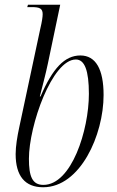

<svg xmlns="http://www.w3.org/2000/svg" viewBox="-20 -780 492 810"><path d="M162 10C319 10 417 -211 417 -379C417 -488 384 -546 319 -546C253 -546 202 -492 151 -373H148C156 -405 174 -472 182 -512L234 -760H98L95 -750H114C148 -750 160 -744 160 -720C160 -709 157 -688 150 -659L61 -242C53 -205 46 -163 46 -130C46 -38 85 10 162 10ZM163 0C116 0 102 -36 102 -110C102 -251 200 -529 300 -529C337 -529 355 -483 355 -384C355 -231 282 0 163 0Z"/></svg>

Font: Noto Serif Display Condensed Light
Style: Italic
Weight: 300
Width: 3
Italic angle: -12°
Designer: Monotype Design Team
Foundry: Monotype Imaging Inc.
Version: Version 2.009